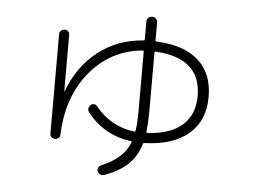

<svg xmlns="http://www.w3.org/2000/svg" viewBox="-50 -698 1100 817"><g transform="rotate(5 500.0 -289.5)"><path d="M790 -314.5Q790 -476.6 595.7 -487.3Q590.8 -487.3 590.8 -483.4V-230.5Q590.8 -187.5 585.9 -144.5Q585.9 -139.6 589.8 -139.6Q687.5 -144.5 738.8 -189.5Q790 -234.4 790 -314.5ZM179.7 -100.6V-526.4Q179.7 -535.2 186.5 -541Q193.4 -546.9 202.1 -546.9Q210.9 -546.9 216.8 -541Q222.7 -535.2 222.7 -526.4V-287.1Q222.7 -286.1 223.6 -286.1H224.6Q264.6 -393.6 346.7 -458Q428.7 -522.5 540 -530.3Q544.9 -530.3 544.9 -535.2V-611.3Q544.9 -621.1 551.3 -627.4Q557.6 -633.8 567.9 -633.8Q578.1 -633.8 584.5 -627.4Q590.8 -621.1 590.8 -611.3V-536.1Q590.8 -530.3 596.7 -530.3Q713.9 -525.4 775.4 -469.7Q836.9 -414.1 836.9 -314.5Q836.9 -213.9 770.5 -156.7Q704.1 -99.6 582 -95.7Q577.1 -95.7 575.2 -90.8Q559.6 -38.1 523.9 -3.9Q488.3 30.3 425.8 53.7Q404.3 60.5 394.5 42Q390.6 35.2 394.5 26.4Q398.4 17.6 406.2 14.6Q499 -22.5 526.4 -92.8Q528.3 -98.6 523.4 -98.6Q408.2 -114.3 336.9 -204.1Q324.2 -220.7 338.9 -236.3Q344.7 -242.2 353.5 -241.7Q362.3 -241.2 367.2 -234.4Q432.6 -153.3 534.2 -140.6Q540 -140.6 540 -146.5Q544.9 -177.7 544.9 -230.5V-482.4Q544.9 -487.3 541 -487.3Q405.3 -475.6 316.9 -369.6Q228.5 -263.7 222.7 -100.6Q222.7 -91.8 216.3 -85.9Q210 -80.1 201.2 -80.1Q192.4 -80.1 186 -85.9Q179.7 -91.8 179.7 -100.6Z"/></g></svg>

Font: Rounded-L Mgen+ 1m light
Style: Regular
Weight: 200
Designer: [Source Han Sans]
Ryoko NISHIZUKA  (kana & ideographs); Paul D. Hunt (Latin, Greek & Cyrillic); Wenlong ZHANG  (bopomofo
Version: Version 1.059.20150602